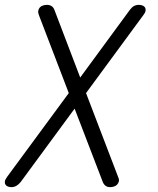

<svg xmlns="http://www.w3.org/2000/svg" viewBox="-32 -760 652 790"><path d="M558 -698 322 -377 454 -32Q459 -21 457 -13.5Q455 -6 450 -0.5Q445 5 437 7.5Q429 10 421 10Q410 10 402.5 4.5Q395 -1 391 -11L275 -313L53 -11Q45 -1 35.5 4.5Q26 10 15 10Q7 10 0.5 7.5Q-6 5 -9.5 -0.5Q-13 -6 -12 -13.5Q-11 -21 -3 -32L251 -377L128 -698Q124 -708 125.5 -716Q127 -724 132 -729.5Q137 -735 145 -737.5Q153 -740 161 -740Q172 -740 180 -735Q188 -730 192 -719L298 -441L502 -719Q510 -730 519 -735Q528 -740 539 -740Q547 -740 554 -737.5Q561 -735 564.5 -729.5Q568 -724 567 -716Q566 -708 558 -698Z"/></svg>

Font: Maple Mono ExtraLight
Style: Italic
Weight: 275
Italic angle: -10°
Monospace: yes
Designer: subframe7536
Version: Version 7.000